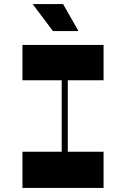

<svg xmlns="http://www.w3.org/2000/svg" viewBox="-20 -920 597 940"><path d="M282 -588H312V-146H282ZM487 -177V0H90V-177ZM487 -700V-527H90V-700ZM364 -768H239L140 -900H289Z"/></svg>

Font: Space Cowgirl
Style: Regular
Weight: 400
Designer: Valery Marier
Foundry: Valery Marier
Version: Version 1.000